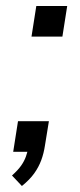

<svg xmlns="http://www.w3.org/2000/svg" viewBox="-20 -506 268 640"><path d="M53 114 20 79Q40 61 50.5 46Q61 31 66.5 15.5Q72 0 75 -17L97 0H24L40 -102H143L130 -22Q126 5 117.5 28Q109 51 94 72Q79 93 53 114ZM85 -384 101 -486H204L188 -384Z"/></svg>

Font: Nunito Sans 12pt ExtraLight 12pt
Style: Italic
Weight: 400
Italic angle: -9°
Version: Version 3.101;gftools[0.9.27]